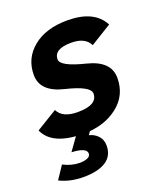

<svg xmlns="http://www.w3.org/2000/svg" viewBox="-136 -621 804 928"><g transform="rotate(-20 266.0 -157.5)"><path d="M206.1 15.1Q45.4 15.1 6.3 -74.2L114.3 -140.1Q137.2 -92.8 215.3 -92.8Q316.9 -92.8 316.9 -151.4Q316.9 -189.5 192.9 -219.2Q76.2 -247.1 76.2 -334Q76.2 -419.4 141.8 -473.1Q207.5 -526.9 318.4 -526.9Q455.6 -526.9 502 -439L393.6 -372.1Q370.6 -418.9 299.3 -418.9Q210 -418.9 210 -365.2Q210 -329.6 334.5 -298.8Q451.2 -270 451.2 -183.1Q451.2 -92.8 380.9 -38.8Q310.5 15.1 206.1 15.1ZM134.3 211.9Q65.9 211.9 12.2 185.1L56.2 119.1Q99.1 141.1 140.6 141.1Q164.1 141.1 180.2 134.3Q196.3 127.4 196.3 113.3Q196.3 82.5 119.6 79.1L176.3 0H248.5L226.6 30.3Q252.4 36.6 270 54.2Q290.5 74.7 290.5 106Q290.5 159.7 249.5 185.8Q208.5 211.9 134.3 211.9Z"/></g></svg>

Font: Cadman
Style: Bold Italic
Weight: 700
Italic angle: -12°
Designer: Paul James MIller
Foundry: High-Logic / Made with FontCreator
Version: Version 2.114;March 28, 2021;FontCreator 13.0.0.2683 64-bit